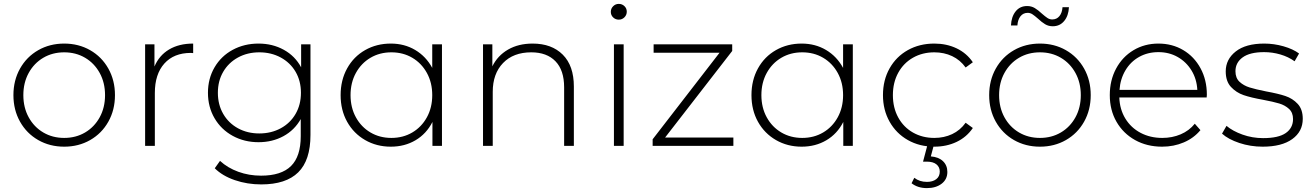

<svg xmlns="http://www.w3.org/2000/svg" viewBox="-20 -750 6751 987"><path d="M49 -261Q49 -337 83 -397.5Q117 -458 176.5 -492Q236 -526 310 -526Q384 -526 443.5 -492Q503 -458 537 -397.5Q571 -337 571 -261Q571 -185 537 -124.5Q503 -64 443.5 -30Q384 4 310 4Q236 4 176.5 -30Q117 -64 83 -124.5Q49 -185 49 -261ZM520 -261Q520 -325 492.5 -375Q465 -425 417.5 -453Q370 -481 310 -481Q250 -481 202.5 -453Q155 -425 127.5 -375Q100 -325 100 -261Q100 -197 127.5 -147Q155 -97 202.5 -69Q250 -41 310 -41Q370 -41 417.5 -69Q465 -97 492.5 -147Q520 -197 520 -261Z M973 -526V-477L961 -478Q874 -478 825 -423.5Q776 -369 776 -272V0H726V-522H774V-408Q798 -465 849 -495.5Q900 -526 973 -526Z M1576 -522V-56Q1576 74 1513 136Q1450 198 1323 198Q1251 198 1187 176Q1123 154 1084 115L1111 77Q1150 113 1205 133Q1260 153 1322 153Q1426 153 1476 103.5Q1526 54 1526 -50V-138Q1494 -81 1437 -50Q1380 -19 1309 -19Q1236 -19 1176.5 -51.5Q1117 -84 1083 -142Q1049 -200 1049 -273Q1049 -346 1083 -404Q1117 -462 1176.5 -494Q1236 -526 1309 -526Q1381 -526 1439 -494Q1497 -462 1528 -404V-522ZM1527 -273Q1527 -334 1499.5 -381Q1472 -428 1423 -454.5Q1374 -481 1313 -481Q1252 -481 1203.5 -454.5Q1155 -428 1127.5 -381Q1100 -334 1100 -273Q1100 -212 1127.5 -164.5Q1155 -117 1203.5 -90.5Q1252 -64 1313 -64Q1374 -64 1423 -90.5Q1472 -117 1499.5 -164.5Q1527 -212 1527 -273Z M2252 -522V0H2203V-123Q2172 -62 2116 -29Q2060 4 1989 4Q1916 4 1857 -30Q1798 -64 1764.5 -124Q1731 -184 1731 -261Q1731 -338 1764.5 -398.5Q1798 -459 1857 -492.5Q1916 -526 1989 -526Q2059 -526 2114.5 -493Q2170 -460 2202 -401V-522ZM2202 -261Q2202 -325 2174.5 -375Q2147 -425 2099.5 -453Q2052 -481 1992 -481Q1932 -481 1884.5 -453Q1837 -425 1809.5 -375Q1782 -325 1782 -261Q1782 -197 1809.5 -147Q1837 -97 1884.5 -69Q1932 -41 1992 -41Q2052 -41 2099.5 -69Q2147 -97 2174.5 -147Q2202 -197 2202 -261Z M2930 -305V0H2880V-301Q2880 -389 2835.5 -435Q2791 -481 2711 -481Q2619 -481 2566 -426Q2513 -371 2513 -278V0H2463V-522H2511V-409Q2538 -464 2591.5 -495Q2645 -526 2718 -526Q2816 -526 2873 -469Q2930 -412 2930 -305Z M3136 -522H3186V0H3136ZM3120 -689Q3120 -706 3132 -718Q3144 -730 3161 -730Q3178 -730 3190 -718.5Q3202 -707 3202 -690Q3202 -673 3190 -661Q3178 -649 3161 -649Q3144 -649 3132 -660.5Q3120 -672 3120 -689Z M3750 -43V0H3335V-34L3679 -479H3340V-522H3744V-488L3399 -43Z M4364 -522V0H4315V-123Q4284 -62 4228 -29Q4172 4 4101 4Q4028 4 3969 -30Q3910 -64 3876.5 -124Q3843 -184 3843 -261Q3843 -338 3876.5 -398.5Q3910 -459 3969 -492.5Q4028 -526 4101 -526Q4171 -526 4226.5 -493Q4282 -460 4314 -401V-522ZM4314 -261Q4314 -325 4286.5 -375Q4259 -425 4211.5 -453Q4164 -481 4104 -481Q4044 -481 3996.5 -453Q3949 -425 3921.5 -375Q3894 -325 3894 -261Q3894 -197 3921.5 -147Q3949 -97 3996.5 -69Q4044 -41 4104 -41Q4164 -41 4211.5 -69Q4259 -97 4286.5 -147Q4314 -197 4314 -261Z M4519 -261Q4519 -338 4553 -398.5Q4587 -459 4647 -492.5Q4707 -526 4783 -526Q4846 -526 4897.5 -501.5Q4949 -477 4981 -430L4944 -403Q4916 -442 4874.5 -461.5Q4833 -481 4783 -481Q4722 -481 4673.5 -453.5Q4625 -426 4597.5 -376Q4570 -326 4570 -261Q4570 -196 4597.5 -146Q4625 -96 4673.5 -68.5Q4722 -41 4783 -41Q4833 -41 4874.5 -60.5Q4916 -80 4944 -119L4981 -92Q4949 -45 4897.5 -20.5Q4846 4 4783 4Q4707 4 4647 -30Q4587 -64 4553 -124.5Q4519 -185 4519 -261ZM4666 192 4680 164Q4707 185 4745 185Q4775 185 4793 171Q4811 157 4811 132Q4811 109 4794 95Q4777 81 4745 81H4725L4748 -6H4781L4765 54Q4805 57 4827.5 78.5Q4850 100 4850 134Q4850 172 4820.5 194.5Q4791 217 4745 217Q4698 217 4666 192Z M5065 -261Q5065 -337 5099 -397.5Q5133 -458 5192.5 -492Q5252 -526 5326 -526Q5400 -526 5459.5 -492Q5519 -458 5553 -397.5Q5587 -337 5587 -261Q5587 -185 5553 -124.5Q5519 -64 5459.5 -30Q5400 4 5326 4Q5252 4 5192.5 -30Q5133 -64 5099 -124.5Q5065 -185 5065 -261ZM5536 -261Q5536 -325 5508.5 -375Q5481 -425 5433.5 -453Q5386 -481 5326 -481Q5266 -481 5218.5 -453Q5171 -425 5143.5 -375Q5116 -325 5116 -261Q5116 -197 5143.5 -147Q5171 -97 5218.5 -69Q5266 -41 5326 -41Q5386 -41 5433.5 -69Q5481 -97 5508.5 -147Q5536 -197 5536 -261ZM5316 -654Q5299 -669 5287.5 -676.5Q5276 -684 5263 -684Q5240 -684 5226 -666.5Q5212 -649 5210 -619H5177Q5179 -664 5201 -691.5Q5223 -719 5260 -719Q5282 -719 5299.5 -708.5Q5317 -698 5336 -680Q5353 -665 5364.5 -657.5Q5376 -650 5389 -650Q5412 -650 5426 -667Q5440 -684 5442 -713H5475Q5473 -669 5450.5 -642Q5428 -615 5392 -615Q5370 -615 5352.5 -625.5Q5335 -636 5316 -654Z M6183 -249H5734Q5736 -188 5765 -140.5Q5794 -93 5843.5 -67Q5893 -41 5955 -41Q6006 -41 6049.5 -59.5Q6093 -78 6122 -114L6151 -81Q6117 -40 6065.5 -18Q6014 4 5954 4Q5876 4 5815 -30Q5754 -64 5719.5 -124Q5685 -184 5685 -261Q5685 -337 5717.5 -397.5Q5750 -458 5807 -492Q5864 -526 5935 -526Q6006 -526 6062.5 -492.5Q6119 -459 6151.5 -399Q6184 -339 6184 -263ZM5735 -288H6135Q6132 -344 6105 -388Q6078 -432 6034 -457Q5990 -482 5935 -482Q5880 -482 5836 -457.5Q5792 -433 5765.5 -388.5Q5739 -344 5735 -288Z M6262 -63 6285 -103Q6317 -76 6367.5 -58Q6418 -40 6473 -40Q6552 -40 6589.5 -66Q6627 -92 6627 -138Q6627 -171 6606.5 -190Q6586 -209 6556 -218Q6526 -227 6473 -237Q6411 -248 6373 -261Q6335 -274 6308 -303Q6281 -332 6281 -383Q6281 -445 6332.5 -485.5Q6384 -526 6479 -526Q6529 -526 6578 -512Q6627 -498 6658 -475L6635 -435Q6603 -458 6562 -470Q6521 -482 6478 -482Q6405 -482 6368 -455Q6331 -428 6331 -384Q6331 -349 6352 -329.5Q6373 -310 6403.5 -300.5Q6434 -291 6489 -280Q6550 -269 6587.5 -256.5Q6625 -244 6651 -216Q6677 -188 6677 -139Q6677 -74 6623 -35Q6569 4 6471 4Q6408 4 6351 -15Q6294 -34 6262 -63Z"/></svg>

Font: Idrija Light
Style: Regular
Weight: 300
Designer: Julieta Ulanovsky
Foundry: Julieta Ulanovsky
Version: Version 7.200